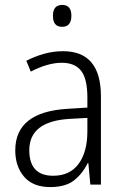

<svg xmlns="http://www.w3.org/2000/svg" viewBox="-20 -750 504 780"><path d="M335 -271V-217Q335 -133 299.5 -84.5Q264 -36 196 -36Q99 -36 99 -140Q99 -257 262 -267ZM236 -542Q196 -542 157.5 -531Q119 -520 87 -503L105 -459Q174 -495 231 -495Q284 -495 309.5 -462.5Q335 -430 335 -353V-313L256 -308Q42 -296 42 -139Q42 -74 78 -32Q114 10 184 10Q246 10 280.5 -17Q315 -44 336 -87H339L347 0H390V-359Q390 -542 236 -542ZM233 -730Q195 -730 195 -686Q195 -641 232 -641Q270 -641 270 -686Q270 -730 233 -730Z"/></svg>

Font: Noto Sans UI SemiCondensed Light
Style: Regular
Weight: 300
Width: 4
Designer: Monotype Design Team
Foundry: Monotype Imaging Inc.
Version: Version 1.901